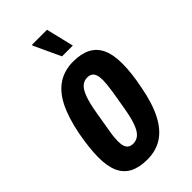

<svg xmlns="http://www.w3.org/2000/svg" viewBox="-228 -790 868 868"><g transform="rotate(-45 205.5 -356.0)"><path d="M167 12Q117 12 83.5 -5Q50 -22 33.5 -58Q17 -94 17 -151Q17 -181 21 -216Q25 -251 32 -289Q49 -376 77 -431Q105 -486 146.5 -512.5Q188 -539 243 -539Q293 -539 326.5 -522Q360 -505 377 -469Q394 -433 394 -376Q394 -346 390 -310.5Q386 -275 378 -237Q362 -151 333.5 -96Q305 -41 264 -14.5Q223 12 167 12ZM173 -84Q194 -84 209.5 -97.5Q225 -111 236.5 -142Q248 -173 257 -226Q267 -281 271.5 -311Q276 -341 277.5 -357Q279 -373 279 -383Q279 -405 274.5 -418Q270 -431 260.5 -437Q251 -443 237 -443Q216 -443 201 -429.5Q186 -416 174.5 -385Q163 -354 154 -301Q145 -245 139.5 -214.5Q134 -184 132.5 -168.5Q131 -153 131 -142Q131 -121 135.5 -108.5Q140 -96 149.5 -90Q159 -84 173 -84ZM224 -591 164 -720 166 -724H261L293 -591Z"/></g></svg>

Font: Archivo ExtraCondensed
Style: Bold Italic
Weight: 700
Width: 2
Italic angle: -10°
Designer: Hector Gatti
Foundry: Omnibus-Type
Version: Version 2.001